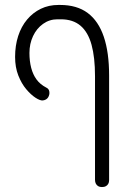

<svg xmlns="http://www.w3.org/2000/svg" viewBox="-20 -606 513 776"><path d="M392 150Q383 150 377 146.5Q371 143 367.5 136.5Q364 130 364 121V-298Q364 -374 350 -425Q336 -476 305.5 -502Q275 -528 226 -528H212Q180 -528 154 -509.5Q128 -491 113.5 -460Q99 -429 99 -392Q99 -359 106 -332Q113 -305 127.5 -285Q142 -265 167 -252Q178 -247 179.5 -235Q181 -223 174.5 -212.5Q168 -202 153 -200Q142 -199 123.5 -211Q105 -223 86 -245.5Q67 -268 54 -301Q41 -334 41 -376Q41 -422 53.5 -460.5Q66 -499 89.5 -527Q113 -555 145 -570.5Q177 -586 216 -586H223Q291 -586 334.5 -553.5Q378 -521 399.5 -457.5Q421 -394 421 -301V122Q421 131 417.5 137Q414 143 408 146.5Q402 150 392 150Z"/></svg>

Font: Fredoka SemiCondensed Light
Style: Regular
Weight: 300
Width: 4
Designer: Ben Nathan
Foundry: Milena B. Brandão, Ben Nathan
Version: Version 2.001